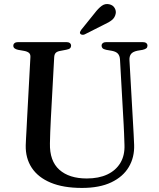

<svg xmlns="http://www.w3.org/2000/svg" viewBox="-20 -907 782 944"><path d="M588 -294.5 570 -614Q569 -632.5 560 -642.8Q551 -653 531 -657L502.5 -662Q489 -665 484.2 -670Q479.5 -675 479.5 -682.5Q479.5 -690.5 485.8 -695.2Q492 -700 503 -700H681Q693 -700 699 -695.2Q705 -690.5 705 -682.5Q705 -674.5 699.8 -669.8Q694.5 -665 681.5 -662L655 -657.5Q632 -652.5 623.8 -641Q615.5 -629.5 616.5 -611.5L634.5 -294Q636 -269 637.2 -244.8Q638.5 -220.5 639.5 -194.5Q641.5 -133.5 613.2 -85.8Q585 -38 527.2 -10.5Q469.5 17 383 17Q291 17 229 -9Q167 -35 136 -82.2Q105 -129.5 106.5 -193Q107 -206 108 -226.8Q109 -247.5 110.5 -271.8Q112 -296 113 -321L129.5 -626Q130.5 -640 122.5 -647Q114.5 -654 97.5 -657L69 -662Q45.5 -667 45.5 -682Q45.5 -690.5 51.8 -695.2Q58 -700 69.5 -700H306Q317.5 -700 323.5 -695.2Q329.5 -690.5 329.5 -682Q329.5 -674.5 324.5 -669.8Q319.5 -665 306 -662.5L277.5 -657Q262 -654.5 254.8 -647.8Q247.5 -641 246.5 -626.5L230 -323Q228 -286.5 227 -256.8Q226 -227 225.5 -202.5Q223.5 -115.5 271.8 -72.5Q320 -29.5 406.5 -29.5Q465.5 -29.5 507.5 -49.2Q549.5 -69 571.8 -106Q594 -143 592 -194.5Q591 -228.5 590 -251.8Q589 -275 588 -294.5ZM445.5 -842.5Q463 -865.5 479.8 -878Q496.5 -890.5 517 -886Q535.5 -882 543.8 -867.5Q552 -853 548.5 -838.5Q544.5 -820 530.2 -808.5Q516 -797 493.5 -787L396.5 -738Q391.5 -735.5 385.2 -736Q379 -736.5 375.5 -740Q371.5 -744.5 373.5 -749.8Q375.5 -755 379 -760Z"/></svg>

Font: Fraunces 17pt
Style: Regular
Weight: 400
Version: Version 1.000;[b76b70a41]